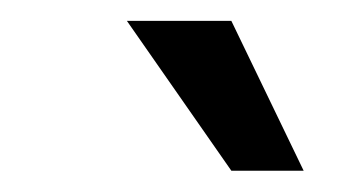

<svg xmlns="http://www.w3.org/2000/svg" viewBox="-20 -770 345 184"><path d="M271 -606.4H201.7L101.6 -750H201.7Z"/></svg>

Font: Roboto
Style: Italic
Weight: 400
Italic angle: -12°
Designer: Google
Version: Version 2.134; 2016; ttfautohint (v1.6)